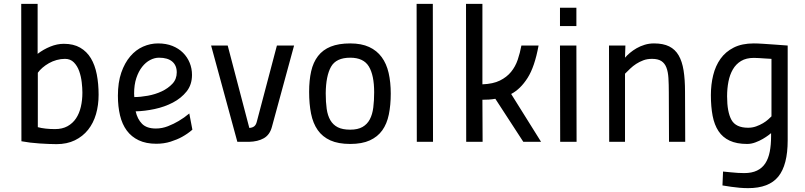

<svg xmlns="http://www.w3.org/2000/svg" viewBox="-20 -735 4174 995"><path d="M175 -456Q205 -479 240.5 -493.5Q276 -508 311 -508Q361 -508 395.5 -488Q430 -468 451 -433Q472 -398 481.5 -349.5Q491 -301 491 -244Q491 -190 477.5 -143.5Q464 -97 436.5 -62.5Q409 -28 368 -8Q327 12 273 12Q255 12 232 11Q209 10 185 8.5Q161 7 136.5 4Q112 1 91 -3L90 -715H175ZM317 -430Q295 -430 273.5 -424Q252 -418 233.5 -407.5Q215 -397 200 -384Q185 -371 176 -358V-76Q194 -71 217 -68.5Q240 -66 265 -66Q303 -66 330 -81Q357 -96 374 -121.5Q391 -147 399 -181.5Q407 -216 407 -255Q407 -279 403.5 -309Q400 -339 390.5 -366Q381 -393 363 -411.5Q345 -430 317 -430Z M788 -69Q820 -69 850.5 -81Q881 -93 906 -108Q935 -125 961 -147L977 -63Q953 -42 924 -26Q899 -12 864.5 -1Q830 10 790 10Q737 10 699 -8Q661 -26 637 -58.5Q613 -91 602 -137Q591 -183 591 -239Q591 -308 608.5 -358.5Q626 -409 655 -443Q684 -477 721.5 -493.5Q759 -510 799 -510Q841 -510 873.5 -497Q906 -484 928.5 -461.5Q951 -439 963 -409.5Q975 -380 975 -347Q975 -296 947 -261Q919 -226 876 -203.5Q833 -181 781.5 -170Q730 -159 683 -158Q692 -118 716 -93.5Q740 -69 788 -69ZM804 -436Q781 -436 758 -424Q735 -412 716.5 -388.5Q698 -365 686.5 -330.5Q675 -296 675 -250Q675 -245 675.5 -241Q676 -237 676 -232Q708 -232 746.5 -239Q785 -246 818 -261.5Q851 -277 873.5 -301Q896 -325 896 -360Q896 -396 872.5 -416Q849 -436 804 -436Z M1160 -499 1272 -72Q1288 -73 1297.5 -80.5Q1307 -88 1311 -105L1415 -499H1504L1389 -77Q1378 -36 1347 -18.5Q1316 -1 1270 0H1210L1074 -499Z M1795 -510Q1853 -510 1893 -491.5Q1933 -473 1958 -439Q1983 -405 1994 -357Q2005 -309 2005 -250Q2005 -190 1995 -141.5Q1985 -93 1961 -59.5Q1937 -26 1896.5 -7.5Q1856 11 1795 11Q1733 11 1692 -7.5Q1651 -26 1626.5 -61Q1602 -96 1592 -146Q1582 -196 1582 -259Q1582 -319 1592.5 -365.5Q1603 -412 1628 -444.5Q1653 -477 1694 -493.5Q1735 -510 1795 -510ZM1795 -63Q1834 -63 1858.5 -77Q1883 -91 1896.5 -116.5Q1910 -142 1914.5 -178Q1919 -214 1919 -257Q1919 -345 1891.5 -390.5Q1864 -436 1795 -436Q1722 -436 1695.5 -389Q1669 -342 1668 -252Q1668 -206 1673 -171Q1678 -136 1692 -112Q1706 -88 1730.5 -75.5Q1755 -63 1795 -63Z M2139 -715H2223L2224 0H2140Z M2396 0 2395 -715H2480V-298Q2535 -300 2570.5 -317.5Q2606 -335 2628.5 -362.5Q2651 -390 2663 -425.5Q2675 -461 2682 -499H2771Q2751 -389 2714 -331Q2677 -273 2629 -248L2784 0H2692L2547 -223Q2530 -220 2513.5 -219Q2497 -218 2480 -218L2481 0Z M2882 -499H2967L2968 0H2883ZM2882 -695H2967V-600H2882Z M3137 0 3136 -499H3221L3219 -436Q3229 -448 3244.5 -461Q3260 -474 3279 -485Q3298 -496 3321 -503Q3344 -510 3369 -510Q3417 -510 3448 -494.5Q3479 -479 3497 -448Q3515 -417 3522.5 -370Q3530 -323 3530 -260L3531 0H3447L3446 -256Q3446 -298 3444 -330.5Q3442 -363 3433.5 -385Q3425 -407 3407.5 -418.5Q3390 -430 3359 -430Q3334 -430 3314 -422.5Q3294 -415 3277 -404Q3260 -393 3246 -379.5Q3232 -366 3219 -353V0Z M3887 -435Q3847 -435 3820.5 -419Q3794 -403 3778 -375.5Q3762 -348 3755 -312Q3748 -276 3748 -236Q3748 -155 3770.5 -114Q3793 -73 3857 -73Q3879 -73 3898.5 -80Q3918 -87 3934 -96.5Q3950 -106 3961 -116Q3972 -126 3978 -132V-430Q3961 -431 3944 -432Q3930 -433 3914 -434Q3898 -435 3887 -435ZM3857 240Q3835 240 3812 238Q3789 236 3769 233Q3746 230 3724 226L3727 154Q3748 156 3768 158Q3785 160 3804 161Q3823 162 3837 162Q3876 162 3903 149Q3930 136 3946 111.5Q3962 87 3969 51.5Q3976 16 3976 -29V-45Q3974 -43 3962 -34Q3950 -25 3933 -15Q3916 -5 3894.5 3Q3873 11 3852 11Q3798 11 3761.5 -6Q3725 -23 3703.5 -55.5Q3682 -88 3673 -135Q3664 -182 3664 -242Q3664 -297 3676 -345.5Q3688 -394 3714 -430.5Q3740 -467 3782.5 -488.5Q3825 -510 3886 -510Q3906 -510 3936 -508Q3966 -506 3994 -504Q4027 -501 4062 -499V-8Q4062 120 4013.5 180Q3965 240 3857 240Z"/></svg>

Font: Panefresco 500wt
Style: Regular
Weight: 700
Foundry: Campivisivi & Chank Co
Version: Version 1.001